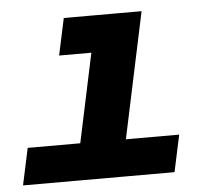

<svg xmlns="http://www.w3.org/2000/svg" viewBox="-45 -605 739 654"><g transform="rotate(-5 325.0 -278.0)"><path d="M188 0 306 -556H462L344 0ZM8 0 35 -126H553L526 0ZM169 -430 196 -556H384L357 -430Z"/></g></svg>

Font: Azeret Mono Thin
Style: Bold Italic
Weight: 700
Italic angle: -12°
Version: Version 1.002